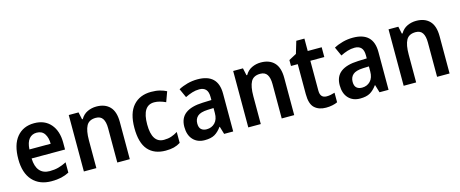

<svg xmlns="http://www.w3.org/2000/svg" viewBox="-40 -1216 4266 1781"><g transform="rotate(-15 2093.0 -325.5)"><path d="M272 -552Q373 -552 430 -486Q487 -420 487 -308V-242H166Q168 -165 202 -125Q236 -85 299 -85Q345 -85 382.5 -95Q420 -105 461 -126V-27Q424 -8 384 1Q344 10 292 10Q176 10 110.5 -62Q45 -134 45 -267Q45 -406 106 -479Q167 -552 272 -552ZM272 -461Q227 -461 199.5 -428.5Q172 -396 168 -328H372Q372 -386 347.5 -423.5Q323 -461 272 -461Z M870 -552Q952 -552 998 -504.5Q1044 -457 1044 -357V0H924V-330Q924 -390 903.5 -421Q883 -452 838 -452Q773 -452 748 -406Q723 -360 723 -267V0H603V-542H697L712 -472H719Q743 -514 783.5 -533Q824 -552 870 -552Z M1388 10Q1278 10 1219 -57.5Q1160 -125 1160 -268Q1160 -410 1223 -481Q1286 -552 1396 -552Q1443 -552 1479.5 -542.5Q1516 -533 1542 -519L1507 -423Q1479 -436 1451.5 -443.5Q1424 -451 1398 -451Q1283 -451 1283 -269Q1283 -91 1398 -91Q1437 -91 1468.5 -101.5Q1500 -112 1530 -131V-26Q1500 -7 1466.5 1.5Q1433 10 1388 10Z M1841 -553Q2037 -553 2037 -364V0H1950L1928 -74H1925Q1894 -31 1858.5 -10.5Q1823 10 1763 10Q1693 10 1651.5 -34.5Q1610 -79 1610 -158Q1610 -242 1666 -284.5Q1722 -327 1833 -331L1917 -334V-363Q1917 -413 1895.5 -436Q1874 -459 1833 -459Q1798 -459 1764.5 -448.5Q1731 -438 1697 -421L1658 -507Q1697 -528 1744 -540.5Q1791 -553 1841 -553ZM1860 -255Q1791 -252 1762.5 -226.5Q1734 -201 1734 -157Q1734 -118 1753.5 -100.5Q1773 -83 1806 -83Q1854 -83 1885.5 -115.5Q1917 -148 1917 -209V-257Z M2449 -552Q2531 -552 2577 -504.5Q2623 -457 2623 -357V0H2503V-330Q2503 -390 2482.5 -421Q2462 -452 2417 -452Q2352 -452 2327 -406Q2302 -360 2302 -267V0H2182V-542H2276L2291 -472H2298Q2322 -514 2362.5 -533Q2403 -552 2449 -552Z M2960 -90Q2980 -90 2999.5 -94Q3019 -98 3038 -104V-12Q3018 -2 2988.5 4Q2959 10 2927 10Q2859 10 2818 -27.5Q2777 -65 2777 -160V-448H2712V-505L2785 -544L2820 -661H2898V-542H3032V-448H2898V-161Q2898 -90 2960 -90Z M3333 -553Q3529 -553 3529 -364V0H3442L3420 -74H3417Q3386 -31 3350.5 -10.5Q3315 10 3255 10Q3185 10 3143.5 -34.5Q3102 -79 3102 -158Q3102 -242 3158 -284.5Q3214 -327 3325 -331L3409 -334V-363Q3409 -413 3387.5 -436Q3366 -459 3325 -459Q3290 -459 3256.5 -448.5Q3223 -438 3189 -421L3150 -507Q3189 -528 3236 -540.5Q3283 -553 3333 -553ZM3352 -255Q3283 -252 3254.5 -226.5Q3226 -201 3226 -157Q3226 -118 3245.5 -100.5Q3265 -83 3298 -83Q3346 -83 3377.5 -115.5Q3409 -148 3409 -209V-257Z M3941 -552Q4023 -552 4069 -504.5Q4115 -457 4115 -357V0H3995V-330Q3995 -390 3974.5 -421Q3954 -452 3909 -452Q3844 -452 3819 -406Q3794 -360 3794 -267V0H3674V-542H3768L3783 -472H3790Q3814 -514 3854.5 -533Q3895 -552 3941 -552Z"/></g></svg>

Font: Noto Sans Gujarati SemiCondensed SemiBold
Style: Regular
Weight: 600
Width: 4
Designer: Jelle Bosma - Monotype Design Team, Universal Thirst
Foundry: Monotype Imaging Inc.
Version: Version 2.106; ttfautohint (v1.8.4.7-5d5b)